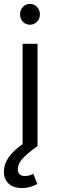

<svg xmlns="http://www.w3.org/2000/svg" viewBox="-21 -751 308 987"><path d="M82 -676.8Q82 -699.7 96.7 -715.3Q111.3 -731 132.8 -731Q154.3 -731 169.2 -715.3Q184.1 -699.7 184.1 -676.8Q184.1 -654.3 169.2 -639.2Q154.3 -624 132.8 -624Q111.3 -624 96.7 -639.2Q82 -654.3 82 -676.8ZM95.2 -9.8V-525.9H171.9V0Q117.7 38.6 94.2 65.2Q70.8 91.8 70.8 118.2Q70.8 153.8 106.9 153.8Q130.9 153.8 149.9 142.1L170.9 194.8Q133.8 215.8 91.8 215.8Q49.3 215.8 24.2 193.6Q-1 171.4 -1 130.9Q-1 56.6 95.2 -9.8Z"/></svg>

Font: Montserrat-Arabic Light
Style: Regular
Weight: 300
Designer: Mohamed Gaber
Foundry: Kief Type Foundry
Version: Version 5.008;PS 005.008;hotconv 1.0.88;makeotf.lib2.5.64775